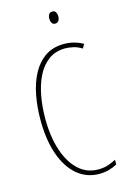

<svg xmlns="http://www.w3.org/2000/svg" viewBox="-137 -974 688 1046"><g transform="rotate(-15 207.5 -450.5)"><path d="M285 -699Q229 -699 190 -670Q151 -641 127 -592.5Q103 -544 92 -483Q81 -422 81 -357Q81 -255 106.5 -178Q132 -101 178.5 -58Q225 -15 289 -15Q323 -15 349 -24.5Q375 -34 390 -43V-16Q371 -5 344.5 2.5Q318 10 289 10Q218 10 165 -34.5Q112 -79 83 -161.5Q54 -244 54 -358Q54 -429 66.5 -495Q79 -561 106.5 -612.5Q134 -664 178 -694Q222 -724 285 -724Q341 -724 391 -696L378 -673Q354 -688 329.5 -693.5Q305 -699 285 -699ZM269 -911Q283 -911 288.5 -900.5Q294 -890 294 -878Q294 -862 287 -852.5Q280 -843 268 -843Q255 -843 249 -853.5Q243 -864 243 -877Q243 -889 248.5 -900Q254 -911 269 -911Z"/></g></svg>

Font: Noto Sans Telugu ExtraCondensed Thin
Style: Regular
Weight: 100
Width: 2
Designer: Jelle Bosma - Monotype Design Team
Foundry: Monotype Imaging Inc.
Version: Version 2.005; ttfautohint (v1.8.4.7-5d5b)